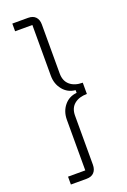

<svg xmlns="http://www.w3.org/2000/svg" viewBox="-176 -854 701 1056"><g transform="rotate(-20 174.5 -326.0)"><path d="M45 145V99H146V-197Q146 -246 174 -280Q202 -314 247 -318V-334Q202 -338 174 -372.5Q146 -407 146 -455V-752H45V-797H137Q166 -797 181 -781Q196 -765 196 -737V-450Q196 -406 223.5 -382.5Q251 -359 298 -359V-293Q252 -293 224 -270Q196 -247 196 -203V84Q196 112 181 128.5Q166 145 137 145Z"/></g></svg>

Font: IBM Plex Sans JP Light
Style: Regular
Weight: 300
Designer: Mike Abbink; Paul van der Laan; Pieter van Rosmalen; Wujin Sim; Yejin Wi; Jinhee Kim; Boomi Park; Yona Kim; Kichan Ma
Foundry: Sandoll Inc.
Version: Version 1.002